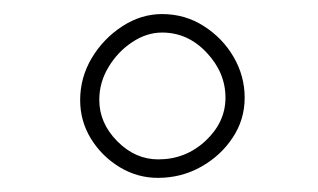

<svg xmlns="http://www.w3.org/2000/svg" viewBox="-20 -820 445 269"><path d="M322.8 -683.1Q322.8 -652.3 305.9 -627Q289.1 -601.6 261.5 -586.2Q233.9 -570.8 201.2 -570.8Q172.4 -570.8 147.5 -585.9Q122.6 -601.1 107.4 -625.7Q92.3 -650.4 92.3 -679.7Q92.3 -711.4 108.6 -738.8Q125 -766.1 151.4 -783.2Q177.7 -800.3 207 -800.3Q239.3 -800.3 265.6 -783.4Q292 -766.6 307.4 -740Q322.8 -713.4 322.8 -683.1ZM295.9 -683.1Q295.9 -718.3 269.5 -746.3Q243.2 -774.4 207 -774.4Q185.5 -774.4 165.3 -761Q145 -747.6 132.1 -726.1Q119.1 -704.6 119.1 -680.2Q119.1 -647.5 144.3 -622.1Q169.4 -596.7 201.7 -596.7Q240.2 -596.7 268.1 -622.8Q295.9 -648.9 295.9 -683.1Z"/></svg>

Font: Mikhak-FD ExtraLight
Style: Regular
Weight: 200
Designer: Amin Abedi
Version: Version 3.2